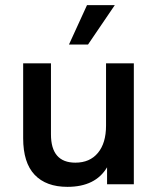

<svg xmlns="http://www.w3.org/2000/svg" viewBox="-20 -716 610 746"><path d="M242 10Q159 10 114.5 -37Q70 -84 70 -179V-470H178V-194Q178 -84 273 -84Q329 -84 360.5 -122Q392 -160 392 -228V-470H500V0H396V-66Q351 10 242 10ZM322 -543H248L318 -696H426Z"/></svg>

Font: Celebes SemiBold
Style: Regular
Weight: 600
Designer: Anugrah Pasau
Foundry: Lafontype
Version: Version 1.000